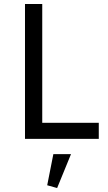

<svg xmlns="http://www.w3.org/2000/svg" viewBox="-20 -700 546 968"><path d="M478 -81V0H106V-680H193V-81ZM268 248 218 234 249 77H338Z"/></svg>

Font: Inria Sans
Style: Regular
Weight: 400
Designer: Black Foundry Team
Foundry: Black Foundry
Version: Version 1.2; ttfautohint (v1.8.3)